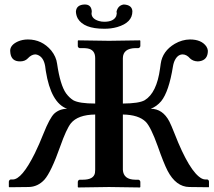

<svg xmlns="http://www.w3.org/2000/svg" viewBox="-20 -825 942 847"><path d="M900.9 1 814.9 0Q756.3 -1 719.2 -71.8Q701.7 -106 675.8 -180.2Q645.5 -264.2 623.5 -287.1Q591.8 -318.8 522 -319.8V-76.2Q524.4 -32.7 577.1 -32.2H590.8Q598.1 -30.3 599.1 -22.9V0L597.2 2Q596.2 2 460.9 0L325.2 2L323.2 0V-22.9Q324.7 -30.8 331.1 -32.2H345.2Q393.1 -32.2 398.9 -62Q399.9 -68.8 399.9 -76.2V-319.8Q323.2 -318.8 292.5 -280.8Q272.9 -255.9 246.1 -180.2Q205.6 -65.4 175.8 -32.2Q147 -1 106.9 0L21 1L19 -1V-23.9Q20.5 -31.7 26.9 -33.2H36.1Q76.2 -33.2 133.3 -147.9Q152.8 -187.5 171.9 -235.8Q199.2 -304.2 219.2 -323.7Q242.2 -344.7 275.9 -345.2Q204.6 -371.1 182.1 -511.7Q180.7 -521 179.2 -533.2Q172.4 -573.2 145.5 -583Q139.6 -585 134.8 -585Q117.7 -584 102.1 -566.9Q89.8 -554.2 68.8 -554.2Q31.2 -553.7 25.9 -589.8Q24.9 -595.7 24.9 -601.1Q24.9 -626.5 59.1 -642.1Q79.6 -650.9 103 -650.9Q165 -650.9 206.1 -602.1Q228 -574.7 231.9 -543.9Q245.6 -449.7 271.5 -413.1Q285.6 -394 303.2 -382.8Q329.6 -368.2 399.9 -368.2V-568.8Q399.9 -605.5 366.2 -611.3Q356.4 -612.8 345.2 -612.8H331.1Q324.2 -614.7 323.2 -621.1V-645L325.2 -647Q326.2 -647 460.9 -645L597.2 -647L599.1 -645V-621.1Q597.2 -614.3 590.8 -612.8H577.1Q522.9 -611.3 522 -568.8V-368.2Q593.3 -368.7 618.2 -382.8Q671.4 -415 686 -522.5Q687.5 -531.7 689 -543.9Q696.8 -599.6 751 -631.8Q783.2 -650.4 817.9 -650.9Q869.1 -650.9 890.6 -619.6Q896.5 -609.9 897 -601.1Q897 -560.1 859.4 -554.7Q855 -554.2 852.1 -554.2Q832 -554.7 818.8 -566.9Q803.7 -584.5 786.1 -585Q761.2 -585 748 -551.8Q744.6 -542 743.2 -533.2Q725.1 -420.4 690.9 -378.4Q670.9 -355 645 -345.2Q697.8 -345.2 727.1 -289.1Q735.4 -272.9 750 -235.8Q816.4 -65.4 870.6 -37.1Q878.9 -33.2 886.2 -33.2H895Q901.4 -31.2 901.9 -23.9V-1ZM564 -774.9Q564 -725.1 497.1 -705.6Q469.7 -697.8 439 -698.2Q350.1 -698.2 323.2 -743.2Q315.4 -757.8 314.9 -773.9Q316.9 -804.2 354 -805.2Q380.4 -805.2 384.3 -779.8Q384.8 -776.4 384.8 -773.9Q384.8 -772.9 384.3 -769.5L383.8 -766.1Q383.8 -742.2 416 -732.4Q427.7 -729 439.9 -729Q481.4 -729 492.7 -753.9Q494.6 -759.8 495.1 -765.1Q495.1 -766.1 494.6 -770L494.1 -773.9Q500.5 -801.3 525.9 -805.2Q563 -803.2 564 -774.9Z"/></svg>

Font: Linux Libertine O
Style: Semibold
Weight: 700
Designer: Philipp H. Poll
Foundry: Philipp H. Poll
Version: Version 5.0.0